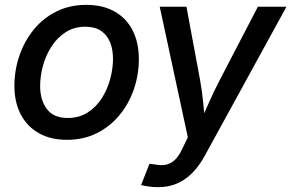

<svg xmlns="http://www.w3.org/2000/svg" viewBox="-20 -567 1205 794"><path d="M256.8 11.2Q189 11.2 140.4 -16.4Q91.8 -43.9 65.7 -94.2Q39.6 -144.5 39.6 -211.4Q39.6 -276.4 60.1 -336.4Q80.6 -396.5 119.1 -444.1Q157.7 -491.7 212.9 -519.3Q268.1 -546.9 336.9 -546.9Q404.8 -546.9 453.6 -519.5Q502.4 -492.2 528.3 -441.7Q554.2 -391.1 554.2 -323.2Q554.2 -258.3 533.7 -198.2Q513.2 -138.2 474.1 -90.8Q435.1 -43.5 380.1 -16.1Q325.2 11.2 256.8 11.2ZM259.8 -79.1Q306.6 -79.1 341.8 -101.3Q377 -123.5 400.4 -159.9Q423.8 -196.3 435.5 -239.5Q447.3 -282.7 447.3 -323.7Q447.3 -362.8 435.1 -392.6Q422.9 -422.4 397.5 -439.5Q372.1 -456.5 333 -456.5Q287.1 -456.5 252.2 -434.3Q217.3 -412.1 193.6 -375.7Q169.9 -339.4 158 -296.1Q146 -252.9 146 -210.9Q146 -153.3 173.8 -116.2Q201.7 -79.1 259.8 -79.1ZM563.5 198.2 598.1 110.4 619.6 112.8Q644.5 118.2 665.3 114.3Q686 110.4 703.4 94Q720.7 77.6 734.9 45.9L756.8 1L640.6 -539.1H751L807.6 -234.9Q816.4 -186 820.8 -137.5Q825.2 -88.9 831.1 -40.5H798.8Q820.8 -88.9 841.8 -137.7Q862.8 -186.5 888.2 -234.9L1046.4 -539.1H1164.6L825.7 79.1Q802.7 120.6 774.2 149.2Q745.6 177.7 710.9 192.4Q676.3 207 634.3 207Q612.3 207 593.5 204.1Q574.7 201.2 563.5 198.2Z"/></svg>

Font: Inter 18pt Medium
Style: Italic
Weight: 500
Italic angle: -9.3988°
Designer: Rasmus Andersson
Foundry: rsms
Version: Version 4.001;git-66647c0bb